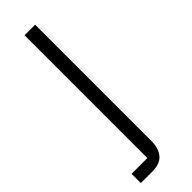

<svg xmlns="http://www.w3.org/2000/svg" viewBox="-244 -522 732 732"><g transform="rotate(-45 121.5 -156.0)"><path d="M8 150H93V-512H150V115Q150 154 131 177Q112 200 70 200H8Z"/></g></svg>

Font: IBM Plex Sans Hebrew Light
Style: Regular
Weight: 300
Designer: Mike Abbink, Paul van der Laan, Pieter van Rosmalen, Yanek Iontef
Foundry: Bold Monday
Version: Version 1.2